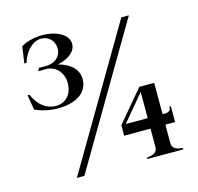

<svg xmlns="http://www.w3.org/2000/svg" viewBox="-104 -826 964 936"><g transform="rotate(-15 377.5 -358.0)"><path d="M170 -351C260 -351 323 -388 323 -459C323 -507 285 -543 225 -558C279 -570 318 -597 318 -638C318 -682 263 -716 186 -716C152 -716 110 -707 80 -689L68 -605H79C97 -664 137 -701 178 -701C218 -701 244 -670 244 -634C244 -597 216 -566 165 -566H131L124 -551H163C218 -551 248 -504 248 -460C248 -399 211 -365 164 -365C118 -365 76 -395 53 -451H43L56 -375C91 -360 131 -351 170 -351ZM655 -46V-139H704V-219H697C697 -199 687 -192 664 -192H655V-350H580L447 -192V-139H580V-46C580 -18 557 -10 527 -7V0H708V-7C680 -10 655 -16 655 -46ZM469 -192 580 -324V-192ZM583 -700 171 0H209L621 -700Z"/></g></svg>

Font: Sprat
Style: Regular
Weight: 400
Designer: Ethan Nakache
Foundry: Collletttivo
Version: Version 2.000;Glyphs 3.2 (3217)